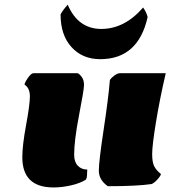

<svg xmlns="http://www.w3.org/2000/svg" viewBox="-20 -804 788 828"><path d="M76.2 -126Q76.2 -176.3 92.5 -264.6Q108.9 -353 108.9 -388.7Q108.9 -424.3 85.9 -439Q85.9 -446.8 100.1 -467.5Q114.3 -488.3 124.5 -488.3H315.4Q324.7 -483.4 333.5 -470.5Q342.3 -457.5 342.3 -437.5Q342.3 -417.5 321 -307.9Q299.8 -198.2 299.8 -136.7Q299.8 -105.5 315.7 -89.1Q331.5 -72.8 356.4 -72.8Q355.5 -66.4 355.5 -56.6Q355.5 -35.2 349.6 -28.8Q325.7 -13.7 286.4 -4.6Q247.1 4.4 210.9 4.4Q76.2 4.4 76.2 -126ZM444.8 -1Q406.2 -28.3 406.2 -67.9Q406.2 -107.4 427 -245.1Q447.8 -382.8 453.6 -456.1Q453.6 -462.4 469.5 -475.3Q485.4 -488.3 496.6 -488.3H694.8Q668.5 -375 652.3 -275.4Q636.2 -175.8 636.2 -139.6Q636.2 -103.5 645.3 -86.4Q654.3 -69.3 673.8 -53.7Q673.8 -46.9 659.7 -31Q645.5 -15.1 633.8 -10.3Q570.8 -1 444.8 -1ZM597.2 -771.5Q611.3 -752 616.7 -730.5Q576.2 -548.8 412.1 -548.8Q335.9 -548.8 288.6 -600.6Q241.2 -652.3 241.2 -742.2Q250.5 -759.8 272 -783.7Q316.9 -679.2 417 -679.2Q517.1 -679.2 597.2 -771.5Z"/></svg>

Font: Emblema One
Style: Regular
Weight: 400
Designer: Riccardo De Franceschi
Foundry: Riccardo De Franceschi
Version: Version 1.003